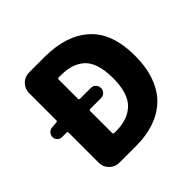

<svg xmlns="http://www.w3.org/2000/svg" viewBox="-180 -931 1119 1119"><g transform="rotate(-45 379.0 -372.0)"><path d="M293 -153.3Q293 -143.6 302.7 -143.6H318.4Q415 -143.6 469.2 -197.3Q523.4 -251 523.4 -376Q523.4 -440.4 508.3 -485.8Q493.2 -531.2 464.8 -555.7Q436.5 -580.1 400.9 -590.8Q365.2 -601.6 318.4 -601.6H302.7Q293 -601.6 293 -591.8V-435.5Q293 -425.8 302.7 -425.8H390.6Q408.2 -425.8 420.4 -413.6Q432.6 -401.4 432.6 -383.8Q432.6 -366.2 420.4 -354Q408.2 -341.8 390.6 -341.8H302.7Q293 -341.8 293 -332ZM115.2 -659.2Q115.2 -694.3 140.1 -719.2Q165 -744.1 200.2 -744.1H328.1Q505.9 -744.1 606 -653.8Q706.1 -563.5 706.1 -376Q706.1 -281.2 679.2 -208.5Q652.3 -135.7 603.5 -90.3Q554.7 -44.9 488.3 -22.5Q421.9 0 338.9 0H200.2Q165 0 140.1 -24.9Q115.2 -49.8 115.2 -85V-333Q115.2 -341.8 106.4 -341.8H69.3Q52.7 -341.8 41.5 -353.5Q30.3 -365.2 30.3 -380.9Q30.3 -397.5 41.5 -409.7Q52.7 -421.9 69.3 -422.9L106.4 -425.8Q115.2 -425.8 115.2 -434.6Z"/></g></svg>

Font: Gen Jyuu GothicX Heavy
Style: Bold
Weight: 900
Designer: [Source Han Sans]
Ryoko NISHIZUKA  (kana & ideographs); Paul D. Hunt (Latin, Greek & Cyrillic); Wenlong ZHANG  (bopomofo
Version: Version 1.002.20150607